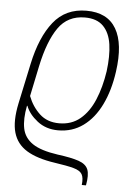

<svg xmlns="http://www.w3.org/2000/svg" viewBox="-55 -584 579 865"><g transform="rotate(5 234.5 -151.0)"><path d="M301 -543Q396 -543 435.5 -475.5Q475 -408 457 -281Q445 -195 413.5 -130.5Q382 -66 333 -30.5Q284 5 220 5Q165 5 126 -25.5Q87 -56 73 -93H71Q59 -32 67.5 10Q76 52 113.5 77.5Q151 103 228 114Q290 122 323.5 133.5Q357 145 366.5 169Q376 193 367 241H348Q352 208 342.5 192Q333 176 303.5 168Q274 160 219 152Q137 140 90.5 111.5Q44 83 29.5 32Q15 -19 32 -100L71 -283Q97 -405 152 -474Q207 -543 301 -543ZM297 -512Q219 -512 176.5 -451Q134 -390 110 -277L81 -138Q99 -91 133.5 -59Q168 -27 222 -27Q278 -27 317 -59.5Q356 -92 380 -149Q404 -206 415 -279Q424 -349 416.5 -401Q409 -453 380 -482.5Q351 -512 297 -512Z"/></g></svg>

Font: Noto Serif SemiCondensed ExtraLight
Style: Italic
Weight: 200
Width: 4
Italic angle: -12°
Designer: Monotype Design Team
Foundry: Monotype Imaging Inc.
Version: Version 2.013